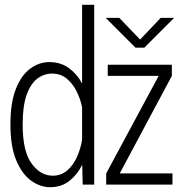

<svg xmlns="http://www.w3.org/2000/svg" viewBox="-20 -770 765 801"><path d="M189.5 11Q147.5 11 109.5 -16.5Q71.5 -44 47.5 -101.8Q23.5 -159.5 23.5 -251Q23.5 -342.5 46.5 -399.8Q69.5 -457 106.5 -484Q143.5 -511 185.5 -511Q233.5 -511 268 -485.5Q302.5 -460 322.5 -421.5V-750H373V0H325L323 -82.5Q303.5 -42.5 270 -15.8Q236.5 11 189.5 11ZM421 -695.5H477.5L564.5 -605L650.5 -695.5H706.5L582 -571H545.5ZM423 0V-46.5L642 -453.5H429.5V-500H697V-453.5L479.5 -46.5H699.5V0ZM74.5 -251Q74.5 -138.5 111.8 -87.8Q149 -37 200 -37Q235 -37 260.2 -58.8Q285.5 -80.5 301 -115Q316.5 -149.5 322.5 -187.5V-322.5Q315.5 -357 299.5 -389.2Q283.5 -421.5 258 -442.2Q232.5 -463 197.5 -463Q163.5 -463 135.5 -441.8Q107.5 -420.5 91 -374Q74.5 -327.5 74.5 -251Z"/></svg>

Font: Trispace SemiCondensed ExtraLight
Style: Regular
Weight: 200
Width: 4
Designer: Tyler Finck
Foundry: Etcetera Type Company
Version: Version 1.210; ttfautohint (v1.8.3)